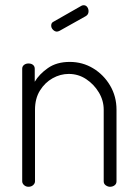

<svg xmlns="http://www.w3.org/2000/svg" viewBox="-20 -715 527 735"><path d="M89 0Q79 0 72 -6.5Q65 -13 65 -21V-452Q65 -461 72 -466.5Q79 -472 89 -472Q100 -472 106.5 -466.5Q113 -461 113 -452V-402Q130 -431 163.5 -454.5Q197 -478 247 -478Q296 -478 336.5 -453.5Q377 -429 401.5 -387.5Q426 -346 426 -295V-21Q426 -11 418.5 -5.5Q411 0 401 0Q393 0 385 -5.5Q377 -11 377 -21V-295Q377 -330 358.5 -361Q340 -392 310 -412Q280 -432 243 -432Q211 -432 181.5 -415.5Q152 -399 133 -368.5Q114 -338 114 -295V-21Q114 -13 107 -6.5Q100 0 89 0ZM198 -594Q190 -594 183 -601Q176 -608 176 -617Q176 -628 185 -632L292 -693Q296 -695 300 -695Q309 -695 314 -688Q319 -681 319 -672Q319 -659 308 -653L208 -597Q206 -596 203 -595Q200 -594 198 -594Z"/></svg>

Font: Dosis Light
Style: Regular
Weight: 300
Designer: EdgarTolentino, PabloImpallari, IginoMarini
Foundry: EdgarTolentino, PabloImpallari, IginoMarini
Version: Version 3.001; ttfautohint (v1.8.2)